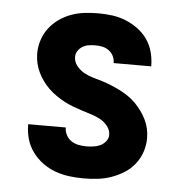

<svg xmlns="http://www.w3.org/2000/svg" viewBox="-44 -570 588 621"><g transform="rotate(5 250.0 -260.0)"><path d="M249 8Q225 8 202 5Q179 2 157 -6Q135 -14 116 -28Q97 -42 83 -61Q69 -80 62.5 -102.5Q56 -125 56 -149V-151H178V-150Q178 -138 184 -126.5Q190 -115 200.5 -108Q211 -101 223.5 -98.5Q236 -96 249 -96Q260 -96 272 -97.5Q284 -99 294.5 -104Q305 -109 312.5 -118.5Q320 -128 320 -139Q320 -155 309.5 -168Q299 -181 285 -188.5Q271 -196 256 -200.5Q241 -205 226 -210Q211 -215 196 -220.5Q181 -226 167 -233.5Q153 -241 140 -250Q127 -259 115.5 -270Q104 -281 95 -293.5Q86 -306 79 -320.5Q72 -335 68.5 -350.5Q65 -366 65 -382Q65 -404 72 -425.5Q79 -447 92.5 -464.5Q106 -482 124.5 -495Q143 -508 164 -515.5Q185 -523 207 -525.5Q229 -528 251 -528Q274 -528 296.5 -525Q319 -522 340 -513.5Q361 -505 379.5 -491.5Q398 -478 411 -459.5Q424 -441 430 -418.5Q436 -396 436 -374V-372H314Q314 -384 309 -394.5Q304 -405 294.5 -412Q285 -419 274 -421.5Q263 -424 251 -424Q241 -424 230 -422.5Q219 -421 209.5 -415.5Q200 -410 194 -401Q188 -392 188 -381Q188 -365 198.5 -352Q209 -339 222.5 -331.5Q236 -324 251.5 -319.5Q267 -315 282 -310.5Q297 -306 311.5 -300Q326 -294 340 -287Q354 -280 367.5 -271Q381 -262 392 -251Q403 -240 412.5 -227Q422 -214 429 -200Q436 -186 439.5 -170.5Q443 -155 443 -139Q443 -116 435.5 -94Q428 -72 413.5 -54Q399 -36 379.5 -24Q360 -12 338.5 -4.5Q317 3 294.5 5.5Q272 8 249 8Z"/></g></svg>

Font: Iosevka Curly Extrabold
Style: Regular
Weight: 800
Monospace: yes
Designer: Belleve Invis
Foundry: Belleve Invis
Version: Version 22.1.2; ttfautohint (v1.8.4)